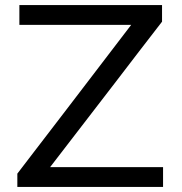

<svg xmlns="http://www.w3.org/2000/svg" viewBox="-20 -733 712 753"><path d="M48 0V-52Q76 -89 111.5 -135Q146.5 -180.5 182.5 -227.5Q218 -274 248 -313L494.5 -635.5H56V-713H615.5V-648Q569 -587.5 524 -529.5Q479 -471 434 -412L176.5 -77.5H619.5V0Z"/></svg>

Font: Heraclito
Style: Regular
Weight: 400
Designer: Kostas Bartsokas (font) & Cristiano Sobral (main changes)
Foundry: Kostas Bartsokas (font) & Cristiano Sobral (main changes)
Version: Version 1.00;July 8, 2020;FontCreator 13.0.0.2655 64-bit